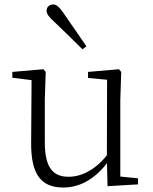

<svg xmlns="http://www.w3.org/2000/svg" viewBox="-20 -823 683 857"><path d="M263 14C345 14 412 -33 464 -103H482L463 -137C412 -71 350 -34 286 -34C217 -34 180 -74 180 -188V-377L184 -502L174 -514L35 -502V-476L140 -463L121 -478L119 -185C118 -37 169 14 263 14ZM460 8 596 0V-27L517 -35V-377L521 -502L511 -514L373 -502V-475L458 -467L457 -117V-116ZM366 -616C331 -667 296 -718 264 -764C244 -793 232 -803 217 -803C202 -803 188 -793 188 -775C188 -761 198 -747 225 -723C262 -688 305 -646 348 -603Z"/></svg>

Font: Source Han Serif CN VF
Style: Regular
Weight: 250
Designer: Ryoko NISHIZUKA 西塚涼子 (kana & ideographs); Frank Grießhammer (Latin, Greek & Cyrillic); Wenlong ZHANG 张文龙 (bopomofo); San
Foundry: Adobe
Version: Version 2.002;hotconv 1.1.0;makeotfexe 2.6.0